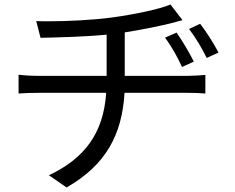

<svg xmlns="http://www.w3.org/2000/svg" viewBox="-20 -775 1040 848"><path d="M151 -365H449C437 -186 353 -75 196 -1L274 53C447 -46 519 -179 530 -365H809C834 -365 865 -364 887 -362V-444C866 -442 829 -440 808 -440H531V-632C603 -643 680 -659 730 -671L786 -686L733 -755C684 -734 566 -710 476 -698C389 -686 275 -681 194 -681C174 -681 155 -681 140 -682L159 -608C236 -610 350 -612 451 -622V-440H150C119 -440 84 -442 62 -445V-362C86 -364 119 -365 151 -365ZM893 -519 945 -543C922 -587 889 -638 864 -670L815 -647C846 -606 869 -567 893 -519ZM709 -609C739 -567 762 -527 784 -479L836 -503C814 -547 783 -598 760 -631Z"/></svg>

Font: Noto Sans KR Regular
Style: Regular
Weight: 400
Designer: Ryoko NISHIZUKA  (kana & ideographs); Paul D. Hunt (Latin, Greek & Cyrillic); Wenlong ZHANG  (bopomofo); Sandoll Communi
Foundry: Adobe Systems Incorporated
Version: Version 1.004;PS 1.004;hotconv 1.0.82;makeotf.lib2.5.63406